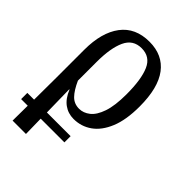

<svg xmlns="http://www.w3.org/2000/svg" viewBox="-227 -647 985 985"><g transform="rotate(45 265.0 -154.5)"><path d="M5 128V83H54L55 -79V-280Q55 -405 108 -475.5Q161 -546 263 -546Q359 -546 410.5 -478Q462 -410 462 -275Q462 -178 436 -115Q410 -52 366 -21Q322 10 267 10Q227 10 196 -12.5Q165 -35 146 -82H144L147 83H319V128H147L149 237H52L53 128ZM250 -47Q281 -47 308.5 -68.5Q336 -90 353 -139.5Q370 -189 370 -272Q370 -380 345 -437Q320 -494 258 -494Q196 -494 170 -437.5Q144 -381 144 -281V-145Q166 -96 190 -71.5Q214 -47 250 -47Z"/></g></svg>

Font: Noto Serif Condensed
Style: Regular
Weight: 400
Width: 3
Designer: Monotype Design Team
Foundry: Monotype Imaging Inc.
Version: Version 2.013; ttfautohint (v1.8.4.7-5d5b)